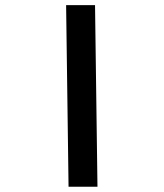

<svg xmlns="http://www.w3.org/2000/svg" viewBox="-20 -713 626 733"><path d="M241.7 0 232.4 -693.4H342.8L352.1 0Z"/></svg>

Font: Cascadia Code Medium
Style: Regular
Weight: 500
Monospace: yes
Designer: Aaron Bell
Foundry: Saja Typeworks
Version: Version 2407.024